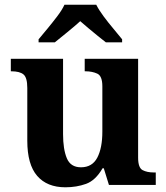

<svg xmlns="http://www.w3.org/2000/svg" viewBox="-20 -786 707 816"><path d="M258 10Q180 10 138 -38.5Q96 -87 96 -188V-412Q96 -456 80 -469.5Q64 -483 28 -483H26V-536H248V-216Q248 -152 264 -113.5Q280 -75 324 -75Q372 -75 393.5 -116Q415 -157 415 -227V-419Q415 -463 393.5 -473Q372 -483 343 -483H340V-536H567V-116Q567 -73 586 -63Q605 -53 634 -53H642V0H443L421 -71H416Q386 -19 345.5 -4.5Q305 10 258 10ZM144 -619Q160 -638 181.5 -664Q203 -690 223.5 -717Q244 -744 254 -766H389Q400 -744 420 -717Q440 -690 462 -664Q484 -638 499 -619V-606H430Q416 -617 396 -633Q376 -649 356 -666Q336 -683 321 -696Q299 -676 266.5 -649.5Q234 -623 213 -606H144Z"/></svg>

Font: Noto Serif Test
Style: Regular
Weight: 400
Version: Version 1.000